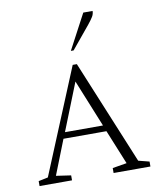

<svg xmlns="http://www.w3.org/2000/svg" viewBox="-89 -883 804 955"><g transform="rotate(-10 313.0 -406.0)"><path d="M33 0V-25L81 -35L300 -565H321L538 -39L593 -25V0H407V-25L479 -37L408 -211H191L122 -36L197 -25V0ZM204 -242H396L299 -481ZM303 -635 397 -812H444Q444 -797 436 -783.5Q428 -770 411 -749L317 -635Z"/></g></svg>

Font: Spectral SC ExtraLight
Style: Regular
Weight: 275
Designer: Jean-Baptiste Levee
Foundry: Production Type
Version: Version 2.001